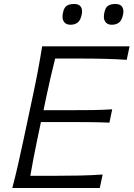

<svg xmlns="http://www.w3.org/2000/svg" viewBox="-20 -946 672 966"><path d="M42 0Q57.5 -60 70.2 -115.2Q83 -170.5 97 -237L147 -472Q161.5 -540.5 172 -596.8Q182.5 -653 192 -713H632L617.5 -645Q566.5 -648.5 508.5 -650Q450.5 -651.5 371.5 -651.5H257.5Q246 -606.5 235.8 -561.8Q225.5 -517 214.5 -466L199 -391.5H325Q395 -391.5 445.8 -392.2Q496.5 -393 544.5 -396L530.5 -329Q480.5 -331 430 -331.5Q379.5 -332 311 -332H186L168 -246.5Q157.5 -195.5 148.8 -151Q140 -106.5 132.5 -61.5H254.5Q321 -61.5 380.8 -62.8Q440.5 -64 496.5 -68L482 0ZM542 -821.5Q519 -821.5 508.5 -838.2Q498 -855 506 -886.5Q511 -909 524.5 -917.5Q538 -926 561 -926Q584.5 -926 594.2 -912Q604 -898 599.5 -874.5Q593.5 -844 579 -832.8Q564.5 -821.5 542 -821.5ZM334.5 -821.5Q311 -821.5 300.5 -838.2Q290 -855 298 -886.5Q303 -909 316.5 -917.5Q330 -926 353.5 -926Q377 -926 386.5 -912Q396 -898 391.5 -874.5Q385.5 -844 371 -832.8Q356.5 -821.5 334.5 -821.5Z"/></svg>

Font: Commissioner Flair Light
Style: Italic
Weight: 300
Italic angle: -12°
Designer: Kostas Bartsokas
Foundry: Kostas Bartsokas
Version: Version 1.000; ttfautohint (v1.8.3)